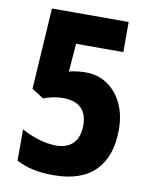

<svg xmlns="http://www.w3.org/2000/svg" viewBox="-82 -776 674 848"><g transform="rotate(10 255.0 -352.0)"><path d="M278 -462Q333 -462 375 -434Q417 -406 441.5 -355.5Q466 -305 466 -237Q466 -119 403.5 -54.5Q341 10 214 10Q115 10 49 -26V-166Q83 -147 125 -134Q167 -121 204 -121Q255 -121 281.5 -149.5Q308 -178 308 -230Q308 -280 281 -306.5Q254 -333 200 -333Q178 -333 155.5 -328.5Q133 -324 112 -316L59 -350L82 -714H426V-579H214L204 -453Q242 -462 278 -462Z"/></g></svg>

Font: Noto Sans Arabic UI Cn XBd
Style: Regular
Weight: 800
Width: 3
Designer: Monotype Design Team, Nadine Chahine and Nizar Qandah
Foundry: Monotype Imaging Inc.
Version: Version 2.010; ttfautohint (v1.8.4.7-5d5b)